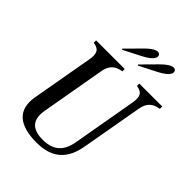

<svg xmlns="http://www.w3.org/2000/svg" viewBox="-261 -1054 1201 1201"><g transform="rotate(45 339.5 -453.5)"><path d="M283 16C424 16 491 -55 513 -180L585 -587C596 -650 631 -672 679 -679V-700H476V-679C524 -672 541 -650 530 -587L455 -160C438 -62 383 -24 297 -24C198 -24 163 -73 178 -160L253 -587C264 -650 299 -672 347 -679V-700H94V-679C142 -672 159 -650 148 -587L76 -180C52 -47 128 16 283 16ZM246 -779 250 -773 367 -833C439 -870 445 -899 436 -914C426 -929 397 -932 340 -874ZM386 -779 390 -773 507 -833C579 -870 585 -899 576 -914C566 -929 538 -932 480 -874Z"/></g></svg>

Font: RL Madena Oblique
Style: Regular
Weight: 400
Italic angle: -10°
Designer: I Kadek Wantara Putra
Foundry: Roughlines ID
Version: Version 1.000;Glyphs 3.1.2 (3151)